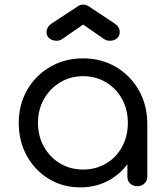

<svg xmlns="http://www.w3.org/2000/svg" viewBox="-20 -804 716 829"><path d="M327 5Q251 5 191 -31.5Q131 -68 96 -131Q61 -194 61 -273Q61 -353 97.5 -416Q134 -479 197 -515.5Q260 -552 339 -552Q417 -552 479.5 -515.5Q542 -479 578.5 -416Q615 -353 616 -273L582 -257Q582 -183 548.5 -123.5Q515 -64 457.5 -29.5Q400 5 327 5ZM339 -72Q394 -72 438 -98Q482 -124 507 -170Q532 -216 532 -273Q532 -331 507 -376.5Q482 -422 438 -448.5Q394 -475 339 -475Q284 -475 240 -448.5Q196 -422 170 -376.5Q144 -331 144 -273Q144 -216 170 -170Q196 -124 240 -98Q284 -72 339 -72ZM573 0Q554 0 542 -11.5Q530 -23 530 -42V-207L549 -295L616 -273V-42Q616 -23 603.5 -11.5Q591 0 573 0ZM225 -628Q206 -628 193.5 -638Q181 -648 181 -665Q181 -687 202 -702L318 -778Q327 -784 339 -784Q346 -784 351 -782.5Q356 -781 361 -778L476 -702Q497 -687 497 -665Q497 -649 485 -638.5Q473 -628 454 -628Q446 -628 440 -630Q434 -632 427 -637L339 -698L251 -637Q239 -628 225 -628Z"/></svg>

Font: Comfortaa Medium
Style: Regular
Weight: 500
Designer: Johan Aakerlund
Foundry: Johan Aakerlund
Version: Version 3.104; ttfautohint (v1.8.1.43-b0c9)